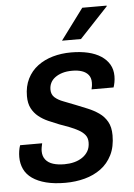

<svg xmlns="http://www.w3.org/2000/svg" viewBox="-53 -763 569 816"><g transform="rotate(-5 231.5 -355.5)"><path d="M193 12Q146 12 111 3Q76 -6 52.5 -22.5Q29 -39 18 -62.5Q7 -86 7 -114Q7 -127 9 -140Q11 -153 15 -164H109Q107 -156 105.5 -147Q104 -138 104 -131Q104 -109 115.5 -94.5Q127 -80 147.5 -73.5Q168 -67 196 -67Q218 -67 237.5 -72Q257 -77 272.5 -87.5Q288 -98 297 -113.5Q306 -129 306 -151Q306 -170 296 -182.5Q286 -195 269 -204.5Q252 -214 231.5 -222Q211 -230 188 -238Q165 -247 142.5 -257Q120 -267 102 -281.5Q84 -296 73 -317Q62 -338 62 -369Q62 -411 78 -443Q94 -475 122 -496Q150 -517 186.5 -527.5Q223 -538 265 -538Q305 -538 337 -530.5Q369 -523 392 -508Q415 -493 427.5 -471.5Q440 -450 440 -422Q440 -408 437.5 -395Q435 -382 432 -374H338Q341 -386 341.5 -392.5Q342 -399 342 -403Q342 -423 332 -435.5Q322 -448 304.5 -454Q287 -460 263 -460Q239 -460 221 -454.5Q203 -449 190 -439.5Q177 -430 170.5 -417Q164 -404 164 -388Q164 -367 178 -354.5Q192 -342 215 -333.5Q238 -325 265 -314Q290 -304 315.5 -293.5Q341 -283 362.5 -268Q384 -253 397 -230Q410 -207 410 -172Q410 -123 392.5 -88Q375 -53 345 -31Q315 -9 276 1.5Q237 12 193 12ZM231 -591 329 -723H433V-720L312 -591Z"/></g></svg>

Font: Archivo SemiCondensed Medium
Style: Italic
Weight: 500
Width: 4
Italic angle: -10°
Designer: Hector Gatti
Foundry: Omnibus-Type
Version: Version 2.001